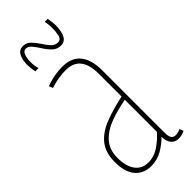

<svg xmlns="http://www.w3.org/2000/svg" viewBox="-242 -752 792 792"><g transform="rotate(-45 154.0 -356.0)"><path d="M16 -108Q16 -164 43 -197Q70 -230 118 -248.5Q166 -267 227 -280V-414Q227 -465 206 -492.5Q185 -520 140 -520Q121 -520 99 -516.5Q77 -513 52 -505L45 -522Q72 -532 95.5 -536Q119 -540 140 -540Q194 -540 220.5 -507.5Q247 -475 247 -414V-50Q247 -27 253.5 -18Q260 -9 272 -9Q285 -9 301 -16L308 1Q297 6 288 8Q279 10 272 10Q250 10 238 -5Q226 -20 226 -46Q205 -24 175.5 -7Q146 10 111 10Q67 10 41.5 -20Q16 -50 16 -108ZM36 -113Q36 -63 56.5 -36Q77 -9 113 -9Q147 -9 177 -29.5Q207 -50 227 -74V-261Q177 -252 133.5 -236Q90 -220 63 -190.5Q36 -161 36 -113ZM49 -605Q44 -627 44 -647Q44 -676 54 -695.5Q64 -715 87 -715Q106 -715 120 -701Q134 -687 145.5 -669Q157 -651 169.5 -637Q182 -623 199 -623Q217 -623 221 -643Q225 -663 225 -681Q225 -701 221 -722H238Q243 -698 243 -679Q243 -648 233 -626.5Q223 -605 199 -605Q178 -605 163 -619Q148 -633 136 -652Q124 -671 112.5 -685Q101 -699 87 -699Q74 -699 68 -683.5Q62 -668 62 -647Q62 -622 68 -605Z"/></g></svg>

Font: Georama Condensed Thin
Style: Regular
Weight: 100
Width: 3
Designer: Jean-Baptiste Levee
Foundry: Production Type
Version: Version 1.000